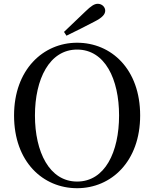

<svg xmlns="http://www.w3.org/2000/svg" viewBox="-20 -974 812 1011"><path d="M317 -806 330 -786C380 -810 429 -835 477 -860C521 -882 534 -900 534 -918C534 -937 517 -954 495 -954C477 -954 460 -943 429 -913C395 -880 355 -843 317 -806ZM386 17C566 17 718 -124 718 -366C718 -610 566 -749 386 -749C207 -749 54 -607 54 -366C54 -121 207 17 386 17ZM386 -18C240 -18 164 -174 164 -366C164 -557 240 -713 386 -713C533 -713 607 -557 607 -366C607 -174 533 -18 386 -18Z"/></svg>

Font: Noto Serif KR Medium
Style: Regular
Weight: 500
Designer: Ryoko NISHIZUKA 西塚涼子 (kana & ideographs); Frank Grießhammer (Latin, Greek & Cyrillic); Wenlong ZHANG 张文龙 (bopomofo); San
Foundry: Adobe
Version: Version 2.001;hotconv 1.1.0;makeotfexe 2.6.0